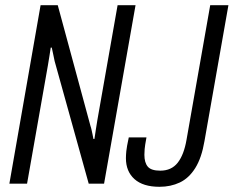

<svg xmlns="http://www.w3.org/2000/svg" viewBox="-20 -706 898 738"><path d="M16 0 136 -686H202L328 -221Q330 -216 332 -206.5Q334 -197 336 -188Q338 -179 339 -172H343Q345 -187 348.5 -208.5Q352 -230 354 -243L432 -686H501L380 0H321L190 -471Q188 -481 185 -495Q182 -509 179 -523H175Q173 -510 170 -490.5Q167 -471 164 -454L84 0ZM593 12Q530 12 497 -17.5Q464 -47 464 -98Q464 -109 465.5 -125Q467 -141 475 -178H543Q537 -146 536 -133Q535 -120 535 -111Q535 -81 548 -65.5Q561 -50 596 -50Q639 -50 663 -80.5Q687 -111 697 -169L788 -686H858L766 -164Q755 -99 730.5 -60Q706 -21 671 -4.5Q636 12 593 12Z"/></svg>

Font: Archivo ExtraCondensed Light
Style: Italic
Weight: 300
Width: 2
Italic angle: -10°
Designer: Hector Gatti
Foundry: Omnibus-Type
Version: Version 2.001